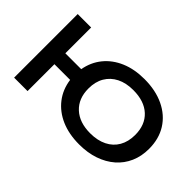

<svg xmlns="http://www.w3.org/2000/svg" viewBox="-91 -1105 1505 1505"><g transform="rotate(45 662.0 -352.5)"><path d="M837 10Q723 10 636.5 -27.5Q550 -65 496 -134.5Q442 -204 429 -298H255V0H106V-705H255V-419H431Q447 -509 501 -575.5Q555 -642 640.5 -678.5Q726 -715 837 -715Q961 -715 1054 -670.5Q1147 -626 1198 -545Q1249 -464 1249 -353Q1249 -271 1219.5 -204Q1190 -137 1135.5 -89.5Q1081 -42 1005.5 -16Q930 10 837 10ZM836 -113Q916 -113 974.5 -142Q1033 -171 1064 -225Q1095 -279 1095 -353Q1095 -465 1026.5 -528.5Q958 -592 836 -592Q756 -592 698.5 -563Q641 -534 609.5 -480.5Q578 -427 578 -352Q578 -241 647 -177Q716 -113 836 -113Z"/></g></svg>

Font: Nunito Sans 10pt Expanded
Style: Bold
Weight: 700
Width: 7
Designer: Vernon Adams
Foundry: Vernon Adams
Version: Version 3.101;gftools[0.9.27]